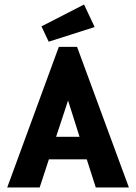

<svg xmlns="http://www.w3.org/2000/svg" viewBox="-20 -832 603 852"><path d="M196 -647 400 -712 353 -812 164 -715ZM405 0H552L322 -624H241L12 0H156L197 -125H365ZM282 -386 333 -225H229Z"/></svg>

Font: Inconsolata SemiExpanded Black
Style: Regular
Weight: 900
Width: 6
Monospace: yes
Designer: Raph Levien, Cyreal, Brenton Simpson
Foundry: Raph Levien, Cyreal, Google
Version: Version 3.100